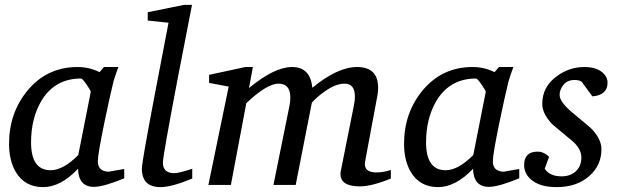

<svg xmlns="http://www.w3.org/2000/svg" viewBox="-20 -756 2540 785"><path d="M488 -27Q403 8 364 8Q301 8 299 -66Q228 9 156 9Q82 9 45 -52Q17 -99 17 -168Q17 -293 91 -384Q171 -482 297 -482Q345 -482 387 -461L405 -482H464Q455 -459 444 -423Q429 -362 407 -256Q380 -125 380 -97Q380 -54 427 -54Q422 -54 488 -65ZM351 -380Q352 -384 334.5 -409.5Q317 -435 311 -435Q205 -435 150 -345Q107 -273 107 -174Q107 -60 187 -60Q238 -60 300 -122Z M766 -26Q682 9 636 9Q560 9 560 -67Q560 -92 611 -360Q640 -512 669 -663L584 -672V-706L732 -736H765Q735 -582 705 -427Q646 -117 646 -91Q646 -48 693 -48Q712 -48 766 -66Z M1578 -26Q1500 6 1451 6Q1372 6 1372 -45Q1372 -52 1374 -60L1427 -325Q1431 -345 1431 -361Q1431 -414 1389 -414Q1350 -414 1302 -378Q1273 -357 1255 -336L1189 0H1098L1164 -326Q1167 -343 1167 -357Q1167 -414 1119 -414Q1071 -414 987 -334L924 0H832L915 -402L835 -417V-450L983 -482H1014L998 -396Q1102 -482 1174 -482Q1249 -482 1257 -397Q1360 -482 1440 -482Q1526 -482 1526 -397Q1526 -382 1523 -365L1473 -97Q1464 -51 1519 -51Q1548 -51 1578 -61Z M2103 -27Q2018 8 1979 8Q1916 8 1914 -66Q1843 9 1771 9Q1697 9 1660 -52Q1632 -99 1632 -168Q1632 -293 1706 -384Q1786 -482 1912 -482Q1960 -482 2002 -461L2020 -482H2079Q2070 -459 2059 -423Q2044 -362 2022 -256Q1995 -125 1995 -97Q1995 -54 2042 -54Q2037 -54 2103 -65ZM1966 -380Q1967 -384 1949.5 -409.5Q1932 -435 1926 -435Q1820 -435 1765 -345Q1722 -273 1722 -174Q1722 -60 1802 -60Q1853 -60 1915 -122Z M2464 -418Q2464 -367 2402 -362L2358 -422Q2348 -429 2329 -429Q2300 -429 2284 -409.5Q2268 -390 2268 -368Q2268 -339 2321 -295Q2391 -237 2397 -231Q2439 -188 2439 -146Q2439 -80 2390 -37Q2339 9 2256 9Q2193 9 2158 -16.5Q2123 -42 2123 -81Q2123 -136 2178 -136Q2203 -136 2225 -115L2207 -66Q2228 -35 2276 -35Q2312 -35 2334.5 -56Q2357 -77 2357 -112Q2357 -149 2317 -182Q2243 -244 2240 -246Q2197 -290 2197 -331Q2197 -401 2256 -444Q2307 -482 2369 -482Q2418 -482 2444 -459Q2464 -441 2464 -418Z"/></svg>

Font: Apparatus SIL
Style: Italic
Weight: 400
Italic angle: -11°
Version: Version 1.0